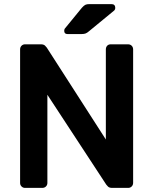

<svg xmlns="http://www.w3.org/2000/svg" viewBox="-20 -916 747 936"><path d="M102 0Q92 0 85 -7Q78 -14 78 -24V-675Q78 -686 85 -693Q92 -700 102 -700H179Q193 -700 199.5 -693.5Q206 -687 208 -684L496 -236V-675Q496 -686 502.5 -693Q509 -700 520 -700H604Q615 -700 622 -693Q629 -686 629 -675V-25Q629 -14 622 -7Q615 0 605 0H527Q513 0 506.5 -6.5Q500 -13 498 -16L211 -454V-24Q211 -14 204 -7Q197 0 186 0ZM309 -750Q293 -750 293 -766Q293 -774 298 -779L379 -878Q389 -889 396 -892.5Q403 -896 416 -896H523Q542 -896 542 -877Q542 -870 537 -865L413 -763Q405 -756 397.5 -753Q390 -750 378 -750Z"/></svg>

Font: Rubik Medium
Style: Regular
Weight: 500
Designer: Hubert and Fischer
Foundry: Hubert and Fischer
Version: Version 2.300; ttfautohint (v1.8.4.7-5d5b);gftools[0.9.30]